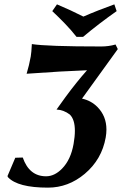

<svg xmlns="http://www.w3.org/2000/svg" viewBox="-20 -853 586 880"><path d="M280.1 -408 239.1 -351C261.5 -349.7 281.8 -342 300 -328C315.5 -312.9 323.2 -288.1 323.2 -253.4C323.2 -235.8 321.2 -215.7 317.2 -193C308.7 -145 291.1 -107.3 264.3 -80C241.5 -56.7 217.1 -45 191.1 -45C139.8 -45 104.2 -73.7 84.3 -131L50.1 -130L14.3 -46L16.4 -41C46.1 -9 107.2 7 199.9 7C261.9 7 317.9 -14 368.1 -56C420.5 -100 452.6 -155.7 464.5 -223C466.7 -235.7 467.8 -247.8 467.8 -259.4C467.8 -300.4 454 -335 426.2 -363C406.9 -382.3 383.5 -395 355.9 -401L519.9 -628L509.6 -649C488.6 -643 466.7 -640 444 -640C277.3 -640 171.4 -643.7 126 -651C124.7 -625 123 -606 120.9 -594C116.3 -568 110 -541.7 102 -515C212.1 -523 304.3 -528.3 378.8 -531C346.3 -494.3 313.4 -453.3 280.1 -408ZM219.6 -802C257.7 -766 299 -725 330.8 -684H360.8C406.7 -723 463.2 -766 514.6 -802L504.1 -833C454.9 -815 407.7 -797 362.2 -777C322.7 -797 283.9 -815 241.1 -833Z"/></svg>

Font: Linux Biolinum O 
Style: Bold Italic
Weight: 700
Designer: Philipp H. Poll
Foundry: Philipp H. Poll
Version: Version 1.3.2